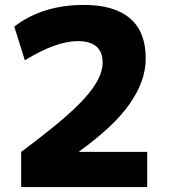

<svg xmlns="http://www.w3.org/2000/svg" viewBox="-20 -760 693 780"><path d="M66 -143Q156 -210 219.5 -263Q283 -316 322 -359Q361 -402 379 -438Q397 -474 397 -505Q397 -593 296 -593Q208 -593 81 -515L38 -652Q153 -740 321 -740Q444 -740 508 -685.5Q572 -631 572 -523Q572 -476 555.5 -430Q539 -384 506 -337Q473 -290 422 -242.5Q371 -195 302 -145V-143H578V0H66Z"/></svg>

Font: M PLUS 2 ExtraBold
Style: Regular
Weight: 800
Version: Version 1.001